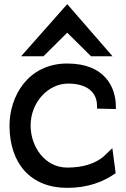

<svg xmlns="http://www.w3.org/2000/svg" viewBox="-20 -897 609 928"><path d="M190 -625 305 -739 420 -625H524L305 -877L82 -625ZM539 -60 523 -181 479 -139C440 -107 382 -87 305 -87C196 -87 128 -189 128 -290C128 -404 214 -493 309 -493C395 -493 449 -456 449 -384V-372L540 -370V-382C540 -474 488 -590 305 -590C115 -590 26 -431 26 -290C26 -107 128 11 305 11C406 11 481 -19 539 -60Z"/></svg>

Font: Charger
Style: ExBd
Weight: 400
Designer: Jasper
Foundry: Cannot Into Space Fonts
Version: Version 0.99